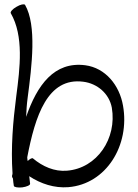

<svg xmlns="http://www.w3.org/2000/svg" viewBox="-20 -841 626 874"><path d="M29 -781C89 -677 71 -532 54 -403C39 -287 29 -169 37 -52C37 -49 36 -45 35 -42C34 -37 36 -32 39 -28C40 -17 41 -6 43 5C44 11 61 14 81 12C102 9 118 2 117 -5C116 -16 114 -27 113 -39C166 -4 228 16 291 11C464 -3 572 -180 540 -360C524 -453 460 -532 368 -544C227 -562 149 -454 99 -309C100 -338 102 -368 106 -397C125 -541 148 -725 94 -819C90 -824 73 -821 55 -810C37 -800 26 -787 29 -781ZM130 -120C126 -123 116 -118 106 -108C105 -114 104 -119 104 -125C140 -312 196 -490 359 -469C423 -461 477 -415 489 -351C513 -211 422 -75 285 -64C228 -59 174 -83 130 -120Z"/></svg>

Font: Nupuram Light
Style: Regular
Weight: 300
Designer: Santhosh Thottingal (santhosh.thottingal@gmail.com)
Foundry: SMC
Version: Version 1.000